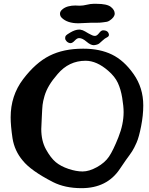

<svg xmlns="http://www.w3.org/2000/svg" viewBox="-20 -982 787 1011"><path d="M460 -862.3 392.6 -859.4Q334 -859.4 304.7 -888.7Q295.9 -897.5 295.9 -910.2Q295.9 -922.9 309.6 -933.6Q333 -953.1 378.9 -953.1Q383.8 -953.1 383.8 -952.6Q383.8 -952.1 400.4 -952.1Q417 -952.1 437 -957Q457 -961.9 471.7 -961.9H488.3Q543 -961.9 563.5 -945.8Q584 -929.7 584 -910.6Q584 -891.6 557.6 -874Q548.8 -868.2 542 -867.2L521.5 -864.3Q507.8 -862.3 490.2 -862.3ZM401.4 -826.2Q416 -824.2 428.2 -816.4Q440.4 -808.6 444.8 -806.6Q449.2 -804.7 460 -798.8Q470.7 -793 477.5 -793H481.4Q491.2 -793.9 502 -808.1Q512.7 -822.3 522.5 -822.3Q550.8 -822.3 553.7 -798.8Q553.7 -791 544.9 -786.1Q536.1 -781.2 532.2 -778.8Q528.3 -776.4 520 -768.6Q511.7 -760.7 502.9 -753.4Q494.1 -746.1 474.6 -744.1H473.6Q457 -744.1 435.5 -762.7Q414.1 -781.2 397.5 -781.2H395.5Q385.7 -781.2 373.5 -768.1Q361.3 -754.9 351.6 -754.9H348.6Q337.9 -756.8 330.6 -764.6Q323.2 -772.5 323.2 -779.8Q323.2 -787.1 324.7 -790.5Q326.2 -793.9 329.6 -796.9Q333 -799.8 335 -801.3Q336.9 -802.7 342.8 -806.2Q348.6 -809.6 349.6 -810.5Q376 -826.2 396.5 -826.2ZM419.9 -725.6Q505.9 -725.6 569.3 -694.8Q632.8 -664.1 683.6 -591.8Q734.4 -519.5 734.4 -426.8Q734.4 -375 723.1 -317.4Q711.9 -259.8 699.2 -231Q686.5 -202.1 675.8 -185.5Q665 -168.9 642.6 -138.7L611.3 -92.8Q543.9 8.8 409.2 8.8Q322.3 8.8 258.8 -23.4Q142.6 -83 99.6 -136.7Q56.6 -187.5 45.9 -253.9Q36.1 -320.3 36.1 -364.3Q36.1 -478.5 101.6 -564.9Q167 -651.4 240.7 -688.5Q314.5 -725.6 416 -725.6ZM200.2 -367.2 197.3 -302.7Q197.3 -240.2 222.2 -195.3Q247.1 -150.4 273.4 -128.4Q299.8 -106.4 340.3 -92.8Q380.9 -79.1 415 -79.1Q449.2 -79.1 490.7 -102.1Q532.2 -125 554.2 -157.7Q576.2 -190.4 603.5 -259.3Q630.9 -328.1 630.9 -391.6Q630.9 -421.9 623.5 -466.8Q616.2 -511.7 600.6 -545.4Q585 -579.1 549.8 -609.4Q489.3 -662.1 430.7 -662.1Q342.8 -662.1 283.2 -591.8Q255.9 -560.5 239.3 -532.7Q222.7 -504.9 214.4 -476.6Q206.1 -448.2 204.1 -429.2Q202.1 -410.2 200.2 -367.2Z"/></svg>

Font: Essays1743
Style: Medium
Weight: 500
Designer: Based on the typeface in a 1743 English translation of the essays of Montaigne.  PostScript/TrueType font designed by Jo
Version: Version 002.100